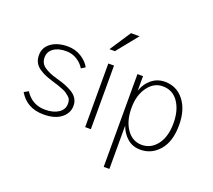

<svg xmlns="http://www.w3.org/2000/svg" viewBox="-159 -981 1576 1421"><g transform="rotate(20 629.5 -270.5)"><path d="M43 -87.9 77.1 -107.4Q132.8 -19.5 236.3 -19.5Q300.8 -19.5 340.8 -46.4Q380.9 -73.2 380.9 -118.2Q380.9 -135.7 376 -149.4Q371.1 -163.1 356.4 -174.8Q341.8 -186.5 332 -193.4Q322.3 -200.2 296.4 -210Q270.5 -219.7 259.3 -223.6Q248 -227.5 214.8 -237.3Q180.7 -248 157.2 -257.8Q133.8 -267.6 107.9 -284.7Q82 -301.8 68.8 -326.7Q55.7 -351.6 55.7 -383.8Q55.7 -445.3 106 -481.4Q156.2 -517.6 236.3 -517.6Q294.9 -517.6 342.3 -488.3Q389.6 -459 412.1 -417L380.9 -397.5Q359.4 -433.6 321.3 -457Q283.2 -480.5 236.3 -480.5Q173.8 -480.5 137.2 -453.6Q100.6 -426.8 100.6 -382.8Q100.6 -335.9 138.2 -309.6Q175.8 -283.2 241.2 -265.6Q279.3 -254.9 305.7 -245.1Q332 -235.4 362.3 -218.3Q392.6 -201.2 408.7 -175.8Q424.8 -150.4 424.8 -118.2Q424.8 -60.5 375.5 -21.5Q326.2 17.6 236.3 17.6Q105.5 17.6 43 -87.9Z M559.6 0V-501H604.5V0ZM531.2 -603.5 640.6 -769.5H708L574.2 -603.5Z M833 -252Q833 -148.4 878.4 -84Q923.8 -19.5 997.1 -19.5Q1069.3 -19.5 1116.7 -81.5Q1164.1 -143.6 1164.1 -251Q1164.1 -351.6 1120.1 -416Q1076.2 -480.5 997.1 -480.5Q926.8 -480.5 879.9 -415.5Q833 -350.6 833 -252ZM789.1 229.5V-501H833V-386.7Q853.5 -446.3 897.9 -481.9Q942.4 -517.6 1001 -517.6Q1093.8 -517.6 1150.9 -444.8Q1208 -372.1 1208 -251Q1208 -122.1 1147.9 -52.2Q1087.9 17.6 1000 17.6Q938.5 17.6 896.5 -18.6Q854.5 -54.7 834 -111.3V229.5Z"/></g></svg>

Font: Gothic A1 ExtraLight
Style: Regular
Weight: 275
Designer: HanYang I&C Co.,Ltd.
Foundry: HanYang I&C Co.,Ltd.
Version: Version 2.50